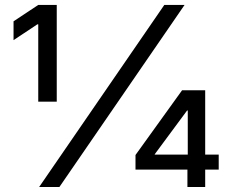

<svg xmlns="http://www.w3.org/2000/svg" viewBox="-20 -747 924 767"><path d="M136.4 0 636.4 -727.3H717.3L217.3 0ZM132.8 -340.9V-649.9H129.3L34.1 -586.6V-661.9L132.8 -727.3H206.7V-340.9ZM521.3 -69.6V-127.8L707.4 -386.4H799.7V-129.3H853.7V-69.6H799.7V0H728.7V-69.6ZM730.1 -129.3V-305.4H727.3L598 -130.7V-129.3Z"/></svg>

Font: Inter Alia
Style: Regular
Weight: 400
Designer: Rasmus Andersson (Latin, Greek, Cyrillic etc.) and Evan from Shavian.info (Shavian, old style figures)
Foundry: Shavian.info
Version: Version 0.001;git-37ab20767